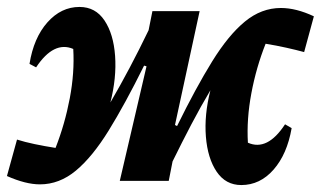

<svg xmlns="http://www.w3.org/2000/svg" viewBox="-39 -521 924 553"><path d="M76 10Q35 10 -19 -14L10 -119Q32 -112 60.5 -106Q89 -100 121 -95Q148 -164 162 -238Q176 -312 172 -380Q116 -404 65 -327L46 -337Q58 -412 97.5 -456.5Q137 -501 190 -501Q236 -501 262 -462Q288 -423 292.5 -360Q297 -297 279 -226Q307 -274 334.5 -326Q362 -378 389 -434L400 -489H536L465 -161L471 -158Q525 -268 572 -344Q619 -420 666.5 -459Q714 -498 770 -498Q814 -498 865 -474L837 -371Q815 -377 786 -383.5Q757 -390 726 -395Q699 -327 685 -252.5Q671 -178 675 -110Q731 -85 782 -163L801 -152Q788 -77 749 -32.5Q710 12 656 12Q611 12 585 -26.5Q559 -65 554 -127.5Q549 -190 567 -261Q539 -214 512 -162.5Q485 -111 458 -56L447 0H306L383 -330L376 -332Q321 -221 274 -145Q227 -69 179.5 -29.5Q132 10 76 10Z"/></svg>

Font: Piazzolla
Style: Bold Italic
Weight: 700
Italic angle: -11.3°
Designer: Juan Pablo del Peral
Foundry: Huerta Tipografica
Version: Version 1.330